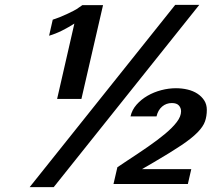

<svg xmlns="http://www.w3.org/2000/svg" viewBox="-20 -757 871 790"><path d="M201 13H102L701 -737H800ZM215 -350 286 -660Q261 -644 235 -631Q209 -618 182 -610L197 -676Q210 -680 225 -686Q240 -692 255 -699Q270 -706 283.5 -713Q297 -720 306 -727L319 -736H404L315 -350ZM463 -69 502 -95Q548 -125 588.5 -153Q629 -181 659.5 -206.5Q690 -232 707.5 -255Q725 -278 725 -299Q725 -313 716 -323Q707 -333 687 -333Q664 -333 647 -318.5Q630 -304 624 -278H517Q523 -305 542 -326.5Q561 -348 587 -363Q613 -378 643.5 -386Q674 -394 704 -394Q729 -394 752 -388.5Q775 -383 792.5 -371.5Q810 -360 820.5 -343.5Q831 -327 831 -305Q831 -279 823.5 -257.5Q816 -236 792.5 -212Q769 -188 726.5 -159.5Q684 -131 614 -90L564 -61H767L753 0H447Z"/></svg>

Font: Perun
Style: Bold Italic
Weight: 700
Italic angle: -12°
Foundry: Copyright (c) Stefan Peev, Context Ltd, 2016
Version: Version 1.027